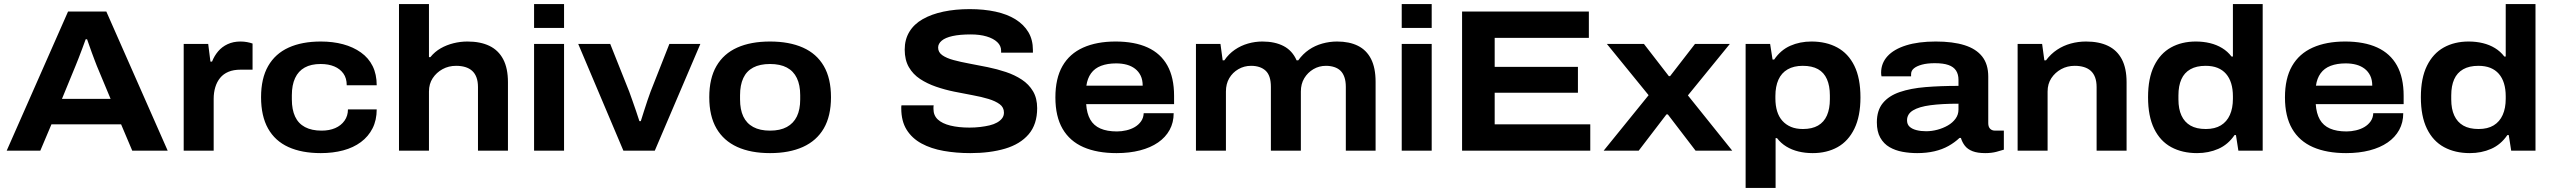

<svg xmlns="http://www.w3.org/2000/svg" viewBox="-20 -744 12606 948"><path d="M13 0 316 -687H505L808 0H633L578 -130H234L179 0ZM286 -256H526L458 -419Q454 -430 447 -447.5Q440 -465 433 -485Q426 -505 419.5 -523Q413 -541 410 -550H403Q396 -530 386.5 -505Q377 -480 368 -456.5Q359 -433 353 -419Z M887 0V-527H1008L1019 -440H1027Q1038 -468 1057 -490.5Q1076 -513 1104 -526Q1132 -539 1167 -539Q1185 -539 1200.5 -536Q1216 -533 1227 -529V-400H1168Q1133 -400 1108 -389.5Q1083 -379 1067 -359.5Q1051 -340 1043 -313.5Q1035 -287 1035 -256V0Z M1564 12Q1470 12 1404 -18Q1338 -48 1303.5 -109.5Q1269 -171 1269 -264Q1269 -357 1304 -418Q1339 -479 1405 -509Q1471 -539 1564 -539Q1624 -539 1674 -525.5Q1724 -512 1762 -485Q1800 -458 1820 -417.5Q1840 -377 1840 -323H1692Q1692 -358 1675.5 -381Q1659 -404 1630.5 -416Q1602 -428 1563 -428Q1516 -428 1484.5 -410.5Q1453 -393 1437 -358.5Q1421 -324 1421 -274V-253Q1421 -203 1437 -168.5Q1453 -134 1486 -116.5Q1519 -99 1568 -99Q1606 -99 1635 -111.5Q1664 -124 1681 -148Q1698 -172 1698 -204H1840Q1840 -151 1819.5 -110.5Q1799 -70 1762 -42.5Q1725 -15 1674.5 -1.5Q1624 12 1564 12Z M1950 0V-724H2098V-462H2105Q2127 -489 2156 -505.5Q2185 -522 2219 -530.5Q2253 -539 2288 -539Q2352 -539 2396.5 -517.5Q2441 -496 2464.5 -451.5Q2488 -407 2488 -338V0H2340V-314Q2340 -342 2332.5 -362Q2325 -382 2311 -394.5Q2297 -407 2277 -413Q2257 -419 2232 -419Q2195 -419 2165 -402.5Q2135 -386 2116.5 -358Q2098 -330 2098 -292V0Z M2617 -606V-724H2765V-606ZM2617 0V-527H2765V0Z M3058 0 2835 -527H2993L3087 -291Q3093 -275 3102 -249Q3111 -223 3120.5 -196Q3130 -169 3137 -146H3144Q3151 -168 3159.5 -195Q3168 -222 3177 -248.5Q3186 -275 3192 -291L3285 -527H3438L3213 0Z M3782 12Q3687 12 3620 -18.5Q3553 -49 3517.5 -110Q3482 -171 3482 -264Q3482 -357 3517.5 -418Q3553 -479 3620 -509Q3687 -539 3782 -539Q3877 -539 3944.5 -509Q4012 -479 4047.5 -418Q4083 -357 4083 -264Q4083 -171 4047.5 -110Q4012 -49 3944.5 -18.5Q3877 12 3782 12ZM3782 -99Q3832 -99 3865 -117Q3898 -135 3914.5 -169Q3931 -203 3931 -253V-274Q3931 -324 3914.5 -358.5Q3898 -393 3865 -410.5Q3832 -428 3782 -428Q3732 -428 3699 -410.5Q3666 -393 3650 -358.5Q3634 -324 3634 -274V-253Q3634 -203 3650 -169Q3666 -135 3699 -117Q3732 -99 3782 -99Z M4771 12Q4701 12 4639 1Q4577 -10 4530 -35.5Q4483 -61 4456.5 -103.5Q4430 -146 4430 -209Q4430 -213 4430 -217Q4430 -221 4431 -224H4590Q4589 -221 4589 -216Q4589 -211 4589 -206Q4589 -174 4610.5 -154Q4632 -134 4672.5 -124Q4713 -114 4767 -114Q4794 -114 4819.5 -117Q4845 -120 4866 -125Q4887 -130 4903 -139Q4919 -148 4928 -160Q4937 -172 4937 -188Q4937 -214 4916 -229.5Q4895 -245 4860.5 -255.5Q4826 -266 4782 -274Q4738 -282 4691.5 -291.5Q4645 -301 4601.5 -316Q4558 -331 4523 -354Q4488 -377 4467.5 -412.5Q4447 -448 4447 -499Q4447 -549 4470 -587Q4493 -625 4536 -649.5Q4579 -674 4638 -686.5Q4697 -699 4768 -699Q4838 -699 4895.5 -686.5Q4953 -674 4994 -648.5Q5035 -623 5057.5 -585.5Q5080 -548 5080 -497V-484H4923V-494Q4923 -518 4904 -536Q4885 -554 4851.5 -564Q4818 -574 4773 -574Q4719 -574 4683 -566Q4647 -558 4629.5 -543Q4612 -528 4612 -509Q4612 -486 4632.5 -471.5Q4653 -457 4688 -447.5Q4723 -438 4766.5 -430Q4810 -422 4856.5 -412.5Q4903 -403 4946.5 -388.5Q4990 -374 5025 -351Q5060 -328 5080.5 -293.5Q5101 -259 5101 -210Q5101 -130 5059 -81Q5017 -32 4942.5 -10Q4868 12 4771 12Z M5493 12Q5397 12 5329.5 -17.5Q5262 -47 5226.5 -108Q5191 -169 5191 -263Q5191 -357 5226 -418Q5261 -479 5328 -509Q5395 -539 5488 -539Q5582 -539 5646.5 -509.5Q5711 -480 5744 -420.5Q5777 -361 5777 -271V-230H5343Q5346 -184 5363 -154Q5380 -124 5413 -109.5Q5446 -95 5495 -95Q5518 -95 5541.5 -100.5Q5565 -106 5583.5 -117Q5602 -128 5614 -145Q5626 -162 5627 -185H5775Q5775 -139 5755 -102.5Q5735 -66 5698 -40.5Q5661 -15 5609 -1.5Q5557 12 5493 12ZM5344 -321H5622Q5622 -350 5612 -370.5Q5602 -391 5584.5 -404.5Q5567 -418 5543.5 -424.5Q5520 -431 5491 -431Q5448 -431 5416.5 -419Q5385 -407 5367 -382Q5349 -357 5344 -321Z M5885 0V-527H6006L6017 -446H6025Q6047 -478 6077 -498.5Q6107 -519 6142 -529Q6177 -539 6213 -539Q6275 -539 6318 -516.5Q6361 -494 6382 -446H6390Q6413 -478 6443 -498.5Q6473 -519 6509 -529Q6545 -539 6582 -539Q6642 -539 6684.5 -518Q6727 -497 6749.5 -453Q6772 -409 6772 -340V0H6625V-315Q6625 -343 6618 -363Q6611 -383 6598.5 -395Q6586 -407 6567.5 -413Q6549 -419 6527 -419Q6493 -419 6465 -402.5Q6437 -386 6420 -358Q6403 -330 6403 -292V0H6255V-315Q6255 -343 6248.5 -363Q6242 -383 6229 -395Q6216 -407 6198 -413Q6180 -419 6157 -419Q6123 -419 6094.5 -402.5Q6066 -386 6049.5 -358Q6033 -330 6033 -292V0Z M6901 -606V-724H7049V-606ZM6901 0V-527H7049V0Z M7199 0V-687H7825V-557H7360V-414H7771V-286H7360V-130H7832V0Z M7898 0 8120 -274 7914 -527H8097L8220 -368H8226L8349 -527H8521L8314 -273L8533 0H8352L8215 -179H8208L8071 0Z M8599 184V-527H8720L8732 -450H8740Q8772 -497 8819.5 -518Q8867 -539 8924 -539Q8997 -539 9051.5 -509.5Q9106 -480 9136 -419Q9166 -358 9166 -263Q9166 -170 9136 -108.5Q9106 -47 9053 -17.5Q9000 12 8930 12Q8893 12 8860 4Q8827 -4 8800 -20.5Q8773 -37 8754 -62H8747V184ZM8882 -107Q8927 -107 8956.5 -124Q8986 -141 9000.5 -174Q9015 -207 9015 -254V-273Q9015 -320 9000.5 -353Q8986 -386 8956.5 -402.5Q8927 -419 8881 -419Q8837 -419 8806.5 -401.5Q8776 -384 8761 -350.5Q8746 -317 8746 -270V-258Q8746 -223 8754.5 -195Q8763 -167 8780.5 -147.5Q8798 -128 8823 -117.5Q8848 -107 8882 -107Z M9446 12Q9409 12 9373.5 5.5Q9338 -1 9309.5 -17.5Q9281 -34 9264 -64Q9247 -94 9247 -140Q9247 -199 9276.5 -235Q9306 -271 9360 -289.5Q9414 -308 9487.5 -314Q9561 -320 9650 -320V-350Q9650 -377 9638 -395.5Q9626 -414 9600.5 -423Q9575 -432 9533 -432Q9496 -432 9470 -425Q9444 -418 9430 -406.5Q9416 -395 9416 -378V-367H9270Q9269 -371 9268.5 -375.5Q9268 -380 9268 -385Q9268 -432 9299.5 -466.5Q9331 -501 9391.5 -520Q9452 -539 9538 -539Q9622 -539 9679.5 -521Q9737 -503 9767 -465Q9797 -427 9797 -366V-136Q9797 -118 9806 -108.5Q9815 -99 9831 -99H9874V-5Q9862 -1 9837.5 5.5Q9813 12 9782 12Q9744 12 9719.5 2.5Q9695 -7 9681.5 -24.5Q9668 -42 9662 -63H9655Q9632 -41 9601 -23.5Q9570 -6 9531 3Q9492 12 9446 12ZM9490 -96Q9518 -96 9546 -103.5Q9574 -111 9597.5 -124.5Q9621 -138 9635.5 -158Q9650 -178 9650 -203V-232Q9568 -232 9511.5 -224.5Q9455 -217 9425.5 -199Q9396 -181 9396 -150Q9396 -130 9408.5 -118.5Q9421 -107 9442.5 -101.5Q9464 -96 9490 -96Z M9942 0V-527H10063L10074 -446H10082Q10106 -478 10137 -498.5Q10168 -519 10204.5 -529Q10241 -539 10280 -539Q10344 -539 10388.5 -517.5Q10433 -496 10456.5 -451.5Q10480 -407 10480 -338V0H10332V-314Q10332 -342 10324.5 -362Q10317 -382 10303 -394.5Q10289 -407 10269 -413Q10249 -419 10224 -419Q10187 -419 10157 -402.5Q10127 -386 10108.5 -358Q10090 -330 10090 -292V0Z M10828 12Q10755 12 10700.5 -17.5Q10646 -47 10616 -108.5Q10586 -170 10586 -264Q10586 -358 10616 -419Q10646 -480 10699 -509.5Q10752 -539 10822 -539Q10859 -539 10892 -531Q10925 -523 10952 -506.5Q10979 -490 10998 -465H11005V-724H11152V0H11032L11020 -77H11013Q10981 -30 10933 -9Q10885 12 10828 12ZM10871 -107Q10916 -107 10945.5 -125Q10975 -143 10990 -176.5Q11005 -210 11005 -256V-269Q11005 -304 10996.5 -332Q10988 -360 10971 -379.5Q10954 -399 10929 -409Q10904 -419 10870 -419Q10825 -419 10795 -402Q10765 -385 10750.5 -352.5Q10736 -320 10736 -273V-253Q10736 -206 10751 -173.5Q10766 -141 10795.5 -124Q10825 -107 10871 -107Z M11564 12Q11468 12 11400.5 -17.5Q11333 -47 11297.5 -108Q11262 -169 11262 -263Q11262 -357 11297 -418Q11332 -479 11399 -509Q11466 -539 11559 -539Q11653 -539 11717.5 -509.5Q11782 -480 11815 -420.5Q11848 -361 11848 -271V-230H11414Q11417 -184 11434 -154Q11451 -124 11484 -109.5Q11517 -95 11566 -95Q11589 -95 11612.5 -100.5Q11636 -106 11654.5 -117Q11673 -128 11685 -145Q11697 -162 11698 -185H11846Q11846 -139 11826 -102.5Q11806 -66 11769 -40.5Q11732 -15 11680 -1.5Q11628 12 11564 12ZM11415 -321H11693Q11693 -350 11683 -370.5Q11673 -391 11655.5 -404.5Q11638 -418 11614.5 -424.5Q11591 -431 11562 -431Q11519 -431 11487.5 -419Q11456 -407 11438 -382Q11420 -357 11415 -321Z M12175 12Q12102 12 12047.5 -17.5Q11993 -47 11963 -108.5Q11933 -170 11933 -264Q11933 -358 11963 -419Q11993 -480 12046 -509.5Q12099 -539 12169 -539Q12206 -539 12239 -531Q12272 -523 12299 -506.5Q12326 -490 12345 -465H12352V-724H12499V0H12379L12367 -77H12360Q12328 -30 12280 -9Q12232 12 12175 12ZM12218 -107Q12263 -107 12292.5 -125Q12322 -143 12337 -176.5Q12352 -210 12352 -256V-269Q12352 -304 12343.5 -332Q12335 -360 12318 -379.5Q12301 -399 12276 -409Q12251 -419 12217 -419Q12172 -419 12142 -402Q12112 -385 12097.5 -352.5Q12083 -320 12083 -273V-253Q12083 -206 12098 -173.5Q12113 -141 12142.5 -124Q12172 -107 12218 -107Z"/></svg>

Font: Archivo SemiExpanded
Style: Bold
Weight: 700
Width: 6
Designer: Hector Gatti
Foundry: Omnibus-Type
Version: Version 2.001